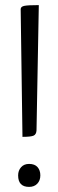

<svg xmlns="http://www.w3.org/2000/svg" viewBox="-20 -727 229 752"><path d="M61 -691Q61 -701 75 -704Q89 -707 132 -707L123 -216Q122 -200 111 -195.5Q100 -191 68 -191ZM51 -40Q51 -59 62.5 -72Q74 -85 94 -85Q116 -85 127 -72.5Q138 -60 138 -40Q138 -20 126 -7.5Q114 5 94 5Q51 5 51 -40Z"/></svg>

Font: Yanone Kaffeesatz Light
Style: Regular
Weight: 300
Designer: Yanone (Cyrillic: Daniel Pouzeot)
Foundry: Yanone
Version: Version 1.003;PS 001.003;hotconv 1.0.88;makeotf.lib2.5.64775